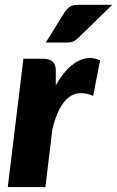

<svg xmlns="http://www.w3.org/2000/svg" viewBox="-20 -756 474 776"><path d="M205.5 -411.5Q224.5 -445 246 -469Q267.5 -493 290.2 -506.2Q313 -519.5 336.8 -521.2Q360.5 -523 384.5 -512L356.5 -368.5Q328 -380.5 303.2 -379.5Q278.5 -378.5 257.8 -362.5Q237 -346.5 220.2 -314.5Q203.5 -282.5 191.5 -232.5L163.5 0H11.5L74.5 -518.5H154.5Q178.5 -518.5 192 -507.2Q205.5 -496 205.5 -470.5ZM433.5 -736.5 298.5 -605Q287 -593.5 276.8 -588.8Q266.5 -584 250.5 -584H165L241 -706.5Q250.5 -721 262.2 -728.8Q274 -736.5 295.5 -736.5Z"/></svg>

Font: Lato ExtraBold
Style: Italic
Weight: 800
Italic angle: -7°
Designer: Lukasz Dziedzic with Adam Twardoch and Botio Nikoltchev
Foundry: tyPoland Lukasz Dziedzic
Version: Version 2.015; 2015-08-06; http://www.latofonts.com/